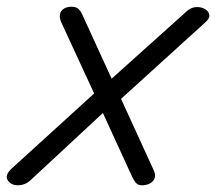

<svg xmlns="http://www.w3.org/2000/svg" viewBox="-53 -536 643 571"><path d="M404 -30Q411 -15 406.5 -5Q402 5 392 10Q382 15 369 15Q359 15 353 9.5Q347 4 341 -8L253 -200L42 -4Q32 6 22 10.5Q12 15 0 15Q-20 15 -30 0Q-40 -15 -17 -36L227 -258L129 -470Q123 -484 125.5 -494.5Q128 -505 137.5 -510.5Q147 -516 159 -516Q172 -516 179 -510.5Q186 -505 192 -492L279 -302L494 -495Q505 -506 514 -510.5Q523 -515 533 -515Q547 -515 557.5 -508.5Q568 -502 569.5 -491.5Q571 -481 557 -469L307 -242Z"/></svg>

Font: Playwrite DK Loopet Light
Style: Regular
Weight: 300
Version: Version 1.003